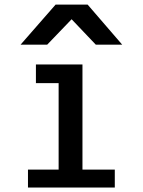

<svg xmlns="http://www.w3.org/2000/svg" viewBox="-20 -838 640 858"><path d="M140.5 -550H348.5V-80H493V0H105V-80H242V-168V-466.5H140.5ZM228.5 -817.5H371.5L526 -638.5H408L300 -752L191 -638.5H72Z"/></svg>

Font: JuliaMono SemiBold
Style: Regular
Weight: 600
Monospace: yes
Designer: cormullion
Foundry: corm
Version: Version 0.055; ttfautohint (v1.8.4)